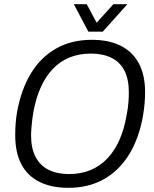

<svg xmlns="http://www.w3.org/2000/svg" viewBox="-20 -889 740 921"><path d="M308 12Q227 12 169.5 -16.5Q112 -45 82.5 -101Q53 -157 53 -240Q53 -268 55 -296Q57 -324 62 -353Q82 -461 129 -538Q176 -615 249.5 -656.5Q323 -698 420 -698Q502 -698 559 -669.5Q616 -641 646 -585Q676 -529 676 -447Q676 -420 673.5 -391.5Q671 -363 666 -334Q647 -226 599.5 -148.5Q552 -71 478.5 -29.5Q405 12 308 12ZM311 -54Q369 -54 415 -73.5Q461 -93 495.5 -129.5Q530 -166 553 -218Q576 -270 587 -335Q591 -354 593 -369.5Q595 -385 596 -398Q597 -411 597.5 -422.5Q598 -434 598 -445Q598 -510 576.5 -551Q555 -592 514 -612Q473 -632 416 -632Q359 -632 313 -613Q267 -594 232.5 -557.5Q198 -521 175 -469Q152 -417 140 -351Q137 -333 135 -317.5Q133 -302 132 -289Q131 -276 130 -264.5Q129 -253 129 -242Q129 -177 151 -135.5Q173 -94 214 -74Q255 -54 311 -54ZM591 -869 473 -737H404L334 -869H396L457 -755H421L524 -869Z"/></svg>

Font: Archivo SemiCondensed Light
Style: Italic
Weight: 300
Width: 4
Italic angle: -10°
Designer: Hector Gatti
Foundry: Omnibus-Type
Version: Version 2.001